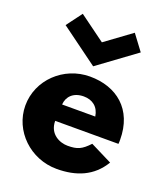

<svg xmlns="http://www.w3.org/2000/svg" viewBox="-154 -943 910 1061"><g transform="rotate(20 301.5 -412.5)"><path d="M148 -840 80 -749 301 -587 522 -749 454 -840 301 -728ZM579 -232C580 -238 580 -249 580 -256C580 -436 461 -528 305 -528C150 -528 23 -406 23 -256C23 -107 150 15 305 15C419 15 513 -22 571 -119L443 -183C400 -137 375 -126 318 -126C273 -126 207 -153 207 -232ZM212 -330C215 -377 249 -413 310 -413C362 -413 399 -384 407 -330Z"/></g></svg>

Font: Hussar Techniczny
Style: Bold 
Weight: 700
Foundry: Cannot Into Space Fonts
Version: Version 0.77